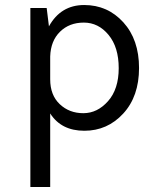

<svg xmlns="http://www.w3.org/2000/svg" viewBox="-20 -510 634 765"><path d="M175 -405Q222 -490 315.5 -490Q409 -490 471.5 -421Q534 -352 534 -239Q534 -126 471 -57.5Q408 11 316 11Q224 11 180 -58V235H101V-478H166ZM180 -285V-194Q180 -131 218 -95Q256 -59 312 -59Q368 -59 410.5 -107Q453 -155 453 -238.5Q453 -322 412.5 -371Q372 -420 314 -420Q256 -420 219 -383.5Q182 -347 180 -285Z"/></svg>

Font: Karla
Style: Regular
Weight: 400
Designer: Jonathan Pinhorn
Version: Version 1.000